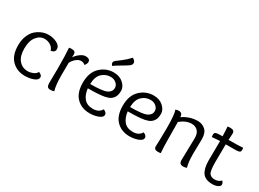

<svg xmlns="http://www.w3.org/2000/svg" viewBox="-33 -1325 2639 1958"><g transform="rotate(30 1286.5 -346.0)"><path d="M261 -46Q291 -46 322 -59Q353 -72 366 -98Q406 -82 406 -58Q406 -25 360.5 -7.5Q315 10 258 10Q167 10 106 -49.5Q45 -109 45 -227Q45 -290 65 -339.5Q85 -389 118 -418Q185 -475 265 -475Q316 -475 362 -452Q408 -429 408 -387Q408 -351 360 -344Q350 -380 317.5 -399.5Q285 -419 249 -419Q193 -419 154.5 -369.5Q116 -320 116 -230Q116 -140 156.5 -93Q197 -46 261 -46Z M512 -54 514 -231Q514 -374 507 -465Q523 -468 541 -468Q584 -468 584 -430Q584 -428 583.5 -416.5Q583 -405 583 -395Q603 -426 636.5 -450.5Q670 -475 698 -475Q752 -475 752 -436Q752 -417 732 -391Q710 -410 683 -410Q656 -410 628 -388Q600 -366 581 -330Q580 -296 580 -182Q580 -68 599 -5Q581 3 556.5 3Q532 3 522 -10Q512 -23 512 -54Z M1122 -702Q1157 -682 1157 -659Q1157 -636 1133.5 -619.5Q1110 -603 1052.5 -569.5Q995 -536 982 -524Q966 -538 966 -554Q966 -570 982 -582.5Q998 -595 1039.5 -626Q1081 -657 1122 -702ZM1030 -475Q1100 -475 1143.5 -435.5Q1187 -396 1187 -350Q1187 -304 1173 -278Q1159 -252 1136.5 -237Q1114 -222 1072 -214Q1008 -202 880 -202Q888 -130 923.5 -88Q959 -46 1029 -46Q1099 -46 1128 -98Q1168 -82 1168 -54Q1168 -26 1122.5 -8Q1077 10 1021 10Q927 10 867 -49.5Q807 -109 807 -228.5Q807 -348 873.5 -411.5Q940 -475 1030 -475ZM1026 -420Q966 -420 923.5 -379Q881 -338 879 -252Q1022 -252 1069 -273Q1089 -282 1103.5 -299Q1118 -316 1118 -344.5Q1118 -373 1091.5 -396.5Q1065 -420 1026 -420Z M1500 -475Q1570 -475 1613.5 -435.5Q1657 -396 1657 -350Q1657 -304 1643 -278Q1629 -252 1606.5 -237Q1584 -222 1542 -214Q1478 -202 1350 -202Q1358 -130 1393.5 -88Q1429 -46 1499 -46Q1569 -46 1598 -98Q1638 -82 1638 -54Q1638 -26 1592.5 -8Q1547 10 1491 10Q1397 10 1337 -49.5Q1277 -109 1277 -228.5Q1277 -348 1343.5 -411.5Q1410 -475 1500 -475ZM1496 -420Q1436 -420 1393.5 -379Q1351 -338 1349 -252Q1492 -252 1539 -273Q1559 -282 1573.5 -299Q1588 -316 1588 -344.5Q1588 -373 1561.5 -396.5Q1535 -420 1496 -420Z M2073 -48 2079 -307Q2079 -363 2051.5 -391Q2024 -419 1981 -419Q1913 -419 1847 -364Q1849 -228 1849 -148.5Q1849 -69 1855 -1Q1839 2 1821 2Q1776 2 1776 -36Q1776 -40 1778.5 -109.5Q1781 -179 1781 -248Q1781 -412 1762 -460Q1782 -468 1798 -468Q1844 -468 1844 -418Q1874 -441 1921 -458Q1968 -475 2020 -475Q2072 -475 2109.5 -441.5Q2147 -408 2147 -334L2144 -156Q2144 -64 2161 -5Q2141 3 2118.5 3Q2096 3 2084.5 -8.5Q2073 -20 2073 -48Z M2317 -411Q2314 -411 2224 -404Q2221 -413 2221 -432.5Q2221 -452 2236 -458.5Q2251 -465 2287 -465H2315Q2313 -532 2309 -577Q2324 -580 2342 -580Q2390 -580 2390 -542Q2390 -528 2386 -464Q2513 -464 2554 -469Q2558 -461 2558 -443.5Q2558 -426 2547.5 -419Q2537 -412 2508.5 -411Q2480 -410 2384 -410Q2382 -302 2382 -199.5Q2382 -97 2401.5 -70Q2421 -43 2464.5 -43Q2508 -43 2538 -73Q2556 -54 2556 -35Q2556 -16 2530 -3Q2504 10 2467 10Q2384 10 2349.5 -38Q2315 -86 2315 -181Q2317 -362 2317 -411Z"/></g></svg>

Font: Overlock
Style: Regular
Weight: 400
Designer: Dario Muhafara
Foundry: Dario Manuel Muhafara
Version: Version 1.002